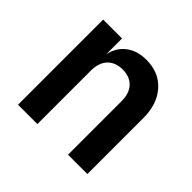

<svg xmlns="http://www.w3.org/2000/svg" viewBox="-138 -718 877 877"><g transform="rotate(45 300.0 -280.0)"><path d="M77 0V-550H199V-447Q209 -499 248 -529.5Q287 -560 347 -560Q428 -560 476.5 -506Q525 -452 525 -361V0H400V-346Q400 -397 373.5 -424.5Q347 -452 302 -452Q255 -452 228.5 -424Q202 -396 202 -344V0Z"/></g></svg>

Font: JetBrains Mono NL
Style: Bold
Weight: 700
Monospace: yes
Designer: Philipp Nurullin, Konstantin Bulenkov
Foundry: JetBrains
Version: Version 2.305; ttfautohint (v1.8.4.7-5d5b)